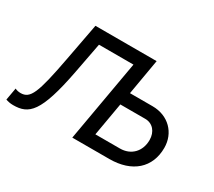

<svg xmlns="http://www.w3.org/2000/svg" viewBox="-135 -717 1028 921"><g transform="rotate(30 379.0 -256.5)"><path d="M10 7C96 7 142 -31 190 -282L222 -450H413L334 0H539C665 0 741 -68 741 -178C741 -260 681 -323 592 -323H467L501 -520H162L123 -313C84 -105 65 -61 12 -61C2 -61 -10 -63 -19 -68L-31 0C-19 4 -7 7 10 7ZM422 -69 454 -253H592C633 -253 661 -221 661 -175C661 -112 619 -69 558 -69Z"/></g></svg>

Font: Fixel Text 20240404
Style: Italic
Weight: 400
Width: 4
Italic angle: -10°
Designer: AlfaBravo + MacPaw
Foundry: Kyrylo Tkachov, Marchela Mozhyna, Serhii Makarenko, Maria Weinstein, Zakhar Kryvoshyya
Version: Version 1.211;Glyphs 3.2 (3225)